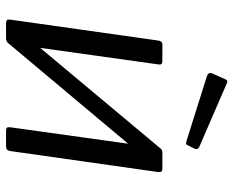

<svg xmlns="http://www.w3.org/2000/svg" viewBox="-90 -700 790 651"><g transform="rotate(90 305.5 -375.0)"><path d="M199 -517 129 -17Q127 0 110 0H61Q52 0 49 -3Q46 -6 47 -14L118 -516Q120 -530 131 -530H189Q201 -530 199 -517ZM564 -517 493 -17Q492 -7 488 -3.5Q484 0 474 0H425Q416 0 413.5 -3Q411 -6 412 -14L482 -516Q484 -530 496 -530H554Q565 -530 564 -517ZM485 -525 529 -487 124 -4 82 -43ZM250 -745Q252 -749 255 -750Q258 -751 262 -749L479 -655Q483 -653 485 -649.5Q487 -646 485 -640L473 -616Q471 -611 468 -610.5Q465 -610 458 -612L239 -681Q231 -684 229 -688Q227 -692 229 -698Z"/></g></svg>

Font: Libre Franklin
Style: Italic
Weight: 400
Italic angle: -8°
Designer: Pablo Impallari, Rodrigo Fuenzalida, Nhung Nguyen
Foundry: Impallari Type
Version: Version 3.000